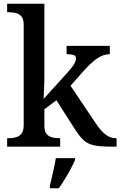

<svg xmlns="http://www.w3.org/2000/svg" viewBox="-20 -780 640 1021"><path d="M18 0V-45H27Q47 -45 65 -50Q83 -55 94.5 -69.5Q106 -84 106 -115V-649Q106 -678 94.5 -692Q83 -706 65 -710.5Q47 -715 27 -715H18V-760H216V-374Q216 -361 215.5 -340.5Q215 -320 214 -300.5Q213 -281 212.5 -267.5Q212 -254 212 -254L337 -392Q365 -423 374.5 -440Q384 -457 384 -470Q384 -483 371.5 -487.5Q359 -492 334 -492V-536H564V-492Q529 -492 495.5 -468.5Q462 -445 423 -401L355 -324L488 -126Q514 -86 540 -65.5Q566 -45 597 -45H600V0H586Q539 0 508 -3Q477 -6 455.5 -15Q434 -24 416 -43Q398 -62 377 -95L280 -247L216 -199V-111Q216 -82 227.5 -68Q239 -54 257 -49.5Q275 -45 295 -45H300V0ZM245 208Q253 176 262 136Q271 96 277 61H379V71Q370 92 355.5 119Q341 146 324.5 173Q308 200 293 221H245Z"/></svg>

Font: Noto Serif Toto Medium
Style: Regular
Weight: 500
Designer: Monotype Design Team
Foundry: Monotype Imaging Inc.
Version: Version 2.001; ttfautohint (v1.8.4.7-5d5b)